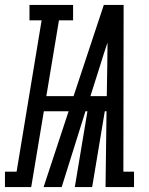

<svg xmlns="http://www.w3.org/2000/svg" viewBox="-81 -755 601 775"><path d="M-61 0V-62H-14L87 -673H38V-735H214V-673H157L106 -367H216L338 -735H418L417 -62H460V0H345L349 -306H342L291 0H221L272 -306H264L168 0H95L196 -306H96L45 0ZM284 -367H350L352 -490Q352 -513 352.5 -536.5Q353 -560 353 -583Q345 -560 337.5 -536.5Q330 -513 323 -490Z"/></svg>

Font: Iosevka Slab Medium Oblique
Style: Regular
Weight: 500
Italic angle: -9°
Monospace: yes
Designer: Belleve Invis
Foundry: Belleve Invis
Version: Version 11.1.1; ttfautohint (v1.8.3)